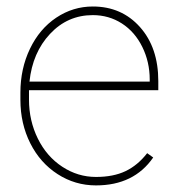

<svg xmlns="http://www.w3.org/2000/svg" viewBox="-20 -558 544 588"><path d="M273.9 9.8Q210 9.8 156.5 -24.7Q103 -59.1 72.8 -119.1Q42.5 -179.2 42.5 -252.4V-274.4Q42.5 -347.7 71.8 -408.7Q101.1 -469.7 152.3 -503.9Q203.6 -538.1 264.2 -538.1Q352.5 -538.1 408.7 -475.1Q464.8 -412.1 464.8 -309.6V-281.7H68.8V-252.9Q68.8 -188.5 95.9 -133.5Q123 -78.6 170.7 -47.4Q218.3 -16.1 273.9 -16.1Q327.1 -16.1 364.5 -33.9Q401.9 -51.8 430.7 -88.9L449.2 -75.7Q390.1 9.8 273.9 9.8ZM264.2 -511.7Q187 -511.7 133.3 -454.3Q79.6 -397 70.3 -308.1H438.5V-314.5Q438.5 -368.2 415.8 -414.3Q393.1 -460.4 353.3 -486.1Q313.5 -511.7 264.2 -511.7Z"/></svg>

Font: RobotoDraft Thin
Style: Regular
Weight: 250
Version: Version 2.001153; 2014